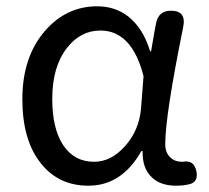

<svg xmlns="http://www.w3.org/2000/svg" viewBox="-20 -577 665 610"><path d="M261 13Q166 13 110 -58Q51 -131 51 -262Q51 -396 123 -479Q191 -557 289 -557Q345 -557 387 -525Q435 -487 457 -414H460L471 -478L476 -504Q484 -543 523 -543Q573 -543 562 -491Q505 -210 505 -119Q505 -92 521 -77Q535 -63 559 -63Q560 -63 561 -63Q596 -70 604 -33Q610 -1 586 7Q567 13 540 13Q489 13 462 -14Q432 -42 433 -97H429Q367 13 261 13ZM279 -63Q333 -63 377.5 -113Q422 -163 428 -232L432 -283L436 -335Q399 -480 299 -480Q236 -480 193 -425Q146 -365 146 -263Q146 -168 181 -115.5Q216 -63 279 -63Z"/></svg>

Font: GenSenRounded TW R
Style: Regular
Weight: 400
Version: Version 1.501;PS 1;hotconv 16.6.51;makeotf.lib2.5.65220